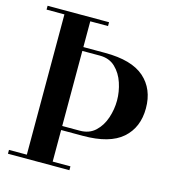

<svg xmlns="http://www.w3.org/2000/svg" viewBox="-111 -845 865 940"><g transform="rotate(15 322.0 -375.0)"><path d="M14.5 0V-19.5H105V-730.5H14.5V-750H326V-730.5H236V-600H346Q481.5 -600 545.5 -543.5Q609.5 -487 609.5 -389.5Q609.5 -292 545.5 -235.8Q481.5 -179.5 346 -179.5H236V-19.5H326V0ZM325 -580.5H236V-200H325Q373 -200 403.5 -228.8Q434 -257.5 448.5 -301.2Q463 -345 463 -389.5Q463 -434 448.5 -478Q434 -522 403.5 -551.2Q373 -580.5 325 -580.5Z"/></g></svg>

Font: Bodoni Moda SemiBold
Style: Regular
Weight: 600
Designer: Owen Earl
Foundry: indestructible type
Version: Version 2.005; ttfautohint (v1.8.4.7-5d5b)